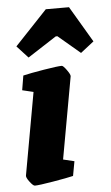

<svg xmlns="http://www.w3.org/2000/svg" viewBox="-52 -747 457 791"><g transform="rotate(-5 176.0 -351.0)"><path d="M27 -36 88 -376 42 -387 52 -447Q81 -454 138.5 -463.5Q196 -473 213 -473Q219 -473 233 -453.5Q247 -434 246 -427L185 -88L231 -77L220 -17Q195 -11 136 -1Q77 9 60 9Q53 9 39 -9.5Q25 -28 27 -36ZM34 -569 168 -711H264L352 -562L297 -519L206 -596H199L80 -519Z"/></g></svg>

Font: Grenze ExtraBold
Style: Italic
Weight: 800
Italic angle: -10°
Designer: Renata Polastri
Foundry: Omnibus-Type
Version: Version 1.002; ttfautohint (v1.8)